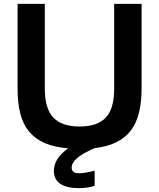

<svg xmlns="http://www.w3.org/2000/svg" viewBox="-20 -761 824 994"><path d="M388 213Q325 213 292 190.5Q259 168 259 123Q259 92 277 63Q295 34 333 7Q261 1 211.5 -20.5Q162 -42 130.5 -80Q99 -118 85 -173.5Q71 -229 71 -303V-741H212V-301Q212 -199 256 -152.5Q300 -106 392 -106Q484 -106 527.5 -152Q571 -198 571 -301V-741H713V-303Q713 -232 699.5 -177.5Q686 -123 657 -85Q628 -47 582 -24.5Q536 -2 470 6Q405 34 378 58.5Q351 83 351 107Q351 136 390 136Q404 136 427 132Q450 128 470 123V201Q434 213 388 213Z"/></svg>

Font: Encode Sans Normal
Style: SemiBold
Weight: 600
Designer: Pablo Impallari, Andres Torresi
Foundry: Pablo Impallari, Andres Torresi
Version: Version 1.000; ttfautohint (v1.00) -l 8 -r 50 -G 200 -x 14 -